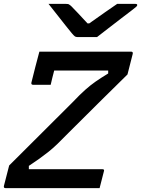

<svg xmlns="http://www.w3.org/2000/svg" viewBox="-30 -965 724 985"><path d="M481 0H-2Q-12 0 -10 -11L17 -116Q92 -191 170.5 -269Q249 -347 342 -440Q380 -480 407 -504Q434 -528 460.5 -546.5Q487 -565 525 -588V-603H248Q243 -585 238.5 -566Q234 -547 230 -530H140Q129 -530 131 -541Q139 -575 151 -620.5Q163 -666 172 -700H643Q653 -700 651 -689L624 -583Q565 -525 492.5 -453.5Q420 -382 322 -284Q289 -250 264.5 -226.5Q240 -203 218.5 -186Q197 -169 173.5 -152Q150 -135 118 -114V-97H495Q507 -97 503 -86Q497 -63 492 -43Q487 -23 481 0ZM468 -775H366Q359 -775 354 -778.5Q349 -782 338 -795Q329 -806 308.5 -831.5Q288 -857 264 -888Q240 -919 219 -945H308Q319 -945 323 -943Q327 -941 334 -935Q358 -911 419 -845H428Q473 -877 508 -901.5Q543 -926 571 -945H665Q675 -945 674 -938Q673 -934 668.5 -930Q664 -926 646 -912Q625 -896 591 -870Q557 -844 523.5 -818Q490 -792 468 -775Z"/></svg>

Font: Recursive Mn Lnr St Med
Style: Italic
Weight: 500
Italic angle: -15°
Monospace: yes
Version: Version 1.079;hotconv 1.0.112;makeotfexe 2.5.65598; ttfautoh